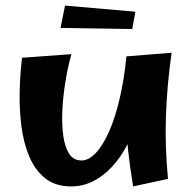

<svg xmlns="http://www.w3.org/2000/svg" viewBox="-20 -654 693 688"><path d="M235 14Q178 14 141.5 -15.5Q105 -45 84.5 -94Q64 -143 56.5 -203.5Q49 -264 50.5 -327Q52 -390 59 -447L236 -460Q223 -414 214.5 -362Q206 -310 203.5 -260Q201 -210 206.5 -169Q212 -128 227.5 -103.5Q243 -79 272 -79Q298 -79 323.5 -106Q349 -133 371 -183Q393 -233 409 -301.5Q425 -370 433 -452L482 -304Q480 -259 467 -214Q454 -169 432 -128Q410 -87 380 -55Q350 -23 313.5 -4.5Q277 14 235 14ZM457 14Q446 -53 439.5 -110.5Q433 -168 430.5 -221.5Q428 -275 429 -331.5Q430 -388 433 -452L595 -465Q578 -346 574.5 -235Q571 -124 582 -13ZM454 -550 197 -554 213 -634 465 -612Z"/></svg>

Font: Marhey Medium
Style: Regular
Weight: 500
Designer: Nur Syamsi & Bustanul Arifin
Foundry: Namelatype
Version: Version 1.000